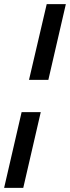

<svg xmlns="http://www.w3.org/2000/svg" viewBox="-32 -745 340 933"><path d="M288 -725 203 -357H109L195 -725ZM166 -200 81 168H-12L73 -200Z"/></svg>

Font: Elaine Sans Medium
Style: Italic
Weight: 500
Italic angle: -13°
Designer: Wei Huang
Foundry: Wei Huang
Version: Version 2.001;December 24, 2019;FontCreator 12.0.0.2547 64-b